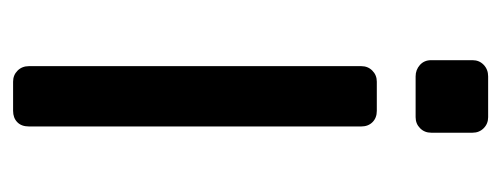

<svg xmlns="http://www.w3.org/2000/svg" viewBox="-248 -492 740 283"><g transform="rotate(-90 121.5 -350.0)"><path d="M67.9 -22.9V-84Q67.9 -93.8 74.5 -100.3Q81.1 -106.9 90.8 -106.9H150.9Q160.6 -106.9 167.7 -100.6Q174.8 -94.2 174.8 -84V-22.9Q174.8 -13.2 168 -6.6Q161.1 0 150.9 0H90.8Q81.1 0 74.5 -6.6Q67.9 -13.2 67.9 -22.9ZM77.1 -187V-676.8Q77.1 -688 83.5 -694.1Q89.8 -700.2 100.1 -700.2H143.1Q152.8 -700.2 159.4 -693.6Q166 -687 166 -676.8V-187Q166 -177.2 159.4 -170.7Q152.8 -164.1 143.1 -164.1H100.1Q89.8 -164.1 83.5 -170.4Q77.1 -176.8 77.1 -187Z"/></g></svg>

Font: Rubik AZ
Style: Regular
Weight: 400
Designer: Hubert and Fischer
Foundry: Hubert & Fischer
Version: Version 2.000